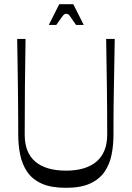

<svg xmlns="http://www.w3.org/2000/svg" viewBox="-20 -886 630 917"><path d="M295 11Q224 11 179.5 -9Q135 -29 110.5 -64.5Q86 -100 76.5 -146.5Q67 -193 67 -244Q67 -260 67 -293Q67 -326 66.5 -371Q66 -416 65.5 -470Q65 -524 64 -583Q63 -642 62 -700H102Q100 -586 99 -472Q98 -358 98 -244Q98 -200 110.5 -168Q123 -136 148 -114.5Q173 -93 210 -82Q247 -71 295 -71Q343 -71 379.5 -82Q416 -93 441 -114.5Q466 -136 479 -168Q492 -200 492 -244Q492 -358 490.5 -472Q489 -586 487 -700H528Q527 -642 526 -583Q525 -524 524 -470Q523 -416 522.5 -370.5Q522 -325 522 -292Q522 -259 522 -243Q522 -193 513 -147.5Q504 -102 479.5 -66Q455 -30 410.5 -9.5Q366 11 295 11ZM213 -767 263 -866H330L380 -767H343Q325 -793 317.5 -804Q310 -815 306.5 -817.5Q303 -820 296 -820Q291 -820 287 -817.5Q283 -815 275 -804Q267 -793 249 -767Z"/></svg>

Font: Ojuju
Style: Regular
Weight: 400
Designer: Chisaokwu Joboson, Mirko Velimirovic
Foundry: Udi Foundry
Version: Version 1.000